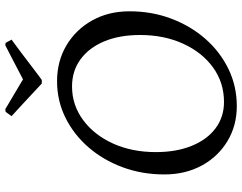

<svg xmlns="http://www.w3.org/2000/svg" viewBox="-112 -766 890 705"><g transform="rotate(-90 332.5 -413.0)"><path d="M296 12Q224 12 167 -22.5Q110 -57 77.5 -117Q45 -177 45 -254Q45 -336 71.5 -407.5Q98 -479 145 -533Q192 -587 254 -617.5Q316 -648 387 -648Q461 -648 519 -613.5Q577 -579 610.5 -519Q644 -459 644 -382Q644 -300 617 -228.5Q590 -157 542.5 -103Q495 -49 432 -18.5Q369 12 296 12ZM311 -35Q382 -35 437.5 -75Q493 -115 525 -185Q557 -255 557 -343Q557 -419 533.5 -475Q510 -531 467.5 -562Q425 -593 368 -593Q300 -593 245 -552.5Q190 -512 158.5 -442.5Q127 -373 127 -285Q127 -210 150 -153.5Q173 -97 214.5 -66Q256 -35 311 -35ZM540 -815Q540 -815 525 -804Q510 -793 488 -776.5Q466 -760 444 -743Q422 -726 407 -715Q392 -704 392 -704H379Q379 -704 367 -715Q355 -726 337 -743Q319 -760 301 -776.5Q283 -793 271 -804Q259 -815 259 -815L275 -837L285 -838Q285 -838 301.5 -828Q318 -818 339.5 -805.5Q361 -793 377.5 -783Q394 -773 394 -773Q394 -773 406.5 -779.5Q419 -786 438 -796Q457 -806 475.5 -815.5Q494 -825 506.5 -831.5Q519 -838 519 -838L528 -837Z"/></g></svg>

Font: Alegreya
Style: Italic
Weight: 400
Italic angle: -7°
Designer: Juan Pablo del Peral
Foundry: Huerta Tipografica
Version: Version 2.009